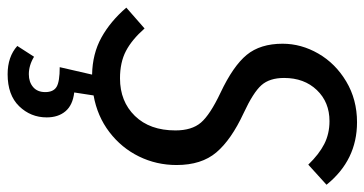

<svg xmlns="http://www.w3.org/2000/svg" viewBox="-268 -489 979 516"><g transform="rotate(90 222.0 -230.5)"><path d="M407 -215Q407 -161 384 -114Q361 -67 318.5 -34.5Q276 -2 220 8L212 60Q246 64 262.5 83.5Q279 103 279 134Q279 177 249 208Q219 239 163 239Q116 239 87 213L116 168Q139 182 163 182Q184 182 197.5 170.5Q211 159 211 138Q211 116 197 107.5Q183 99 144 99L164 12Q108 11 64.5 -13Q21 -37 -16 -80L40 -129Q70 -95 100.5 -79Q131 -63 174 -63Q236 -63 275 -103Q314 -143 314 -212Q314 -256 293 -280.5Q272 -305 213 -333Q141 -367 111 -403.5Q81 -440 81 -500Q81 -550 107.5 -596Q134 -642 182.5 -671Q231 -700 292 -700Q394 -700 460 -618L406 -569Q378 -598 350.5 -612Q323 -626 289 -626Q238 -626 205.5 -592Q173 -558 173 -504Q173 -465 192.5 -443Q212 -421 268 -395Q339 -362 373 -322Q407 -282 407 -215Z"/></g></svg>

Font: Fira Sans Extra Condensed
Style: Italic
Weight: 400
Width: 3
Italic angle: -8°
Designer: Carrois Corporate & Edenspiekermann AG
Foundry: Carrois Corporate GbR & Edenspiekermann AG
Version: Version 4.203